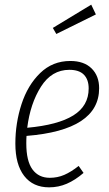

<svg xmlns="http://www.w3.org/2000/svg" viewBox="-20 -794 468 825"><path d="M94 -210Q93 -199 93 -178Q93 -102 119.5 -66Q146 -30 194 -30Q227 -30 256 -42.5Q285 -55 318 -81L339 -51Q303 -20 267 -4.5Q231 11 191 11Q122 11 84 -38Q46 -87 46 -177Q46 -265 72.5 -346.5Q99 -428 152.5 -480Q206 -532 282 -532Q341 -532 373.5 -500Q406 -468 406 -415Q406 -235 94 -210ZM97 -245Q229 -257 295 -298Q361 -339 361 -414Q361 -452 340.5 -473Q320 -494 278 -494Q202 -494 156 -421.5Q110 -349 97 -245ZM372 -774 392 -732 222 -648 207 -674Z"/></svg>

Font: Fira Sans Extra Condensed ExtraLight
Style: Italic
Weight: 275
Width: 3
Italic angle: -8°
Designer: Carrois Corporate & Edenspiekermann AG
Foundry: Carrois Corporate GbR & Edenspiekermann AG
Version: Version 4.203